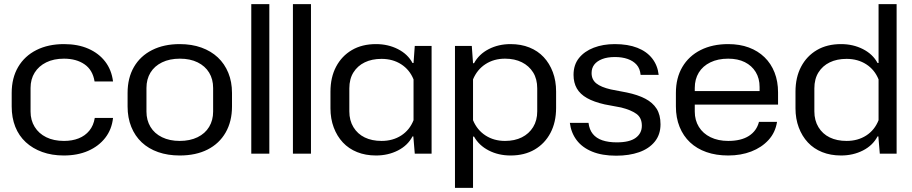

<svg xmlns="http://www.w3.org/2000/svg" viewBox="-20 -749 4448 936"><path d="M291 9Q233 9 186 -8Q139 -25 105.5 -56Q72 -87 54.5 -131Q37 -175 37 -230V-296Q37 -369 68.5 -422.5Q100 -476 157.5 -505Q215 -534 292 -534Q360 -534 411 -511.5Q462 -489 493 -448.5Q524 -408 531 -352H441Q432 -408 392 -435.5Q352 -463 292 -463Q242 -463 205.5 -445Q169 -427 149 -395Q129 -363 129 -320V-205Q129 -163 149 -130.5Q169 -98 205.5 -80Q242 -62 292 -62Q332 -62 363.5 -74.5Q395 -87 415.5 -112Q436 -137 442 -174H531Q525 -118 493 -77Q461 -36 409.5 -13.5Q358 9 291 9Z M856 9Q798 9 751 -7.5Q704 -24 671 -55Q638 -86 620 -130.5Q602 -175 602 -230V-296Q602 -369 633 -422.5Q664 -476 721.5 -505Q779 -534 856 -534Q915 -534 962 -517Q1009 -500 1042 -469Q1075 -438 1093 -394Q1111 -350 1111 -296V-230Q1111 -157 1080 -103Q1049 -49 992 -20Q935 9 856 9ZM856 -62Q906 -62 943 -80Q980 -98 999.5 -130.5Q1019 -163 1019 -205V-320Q1019 -363 999.5 -395Q980 -427 943.5 -445Q907 -463 857 -463Q807 -463 770 -445Q733 -427 713.5 -395Q694 -363 694 -320V-205Q694 -163 713.5 -130.5Q733 -98 770 -80Q807 -62 856 -62Z M1205 0V-729H1293V0Z M1408 0V-729H1496V0Z M1813 9Q1762 9 1721 -7.5Q1680 -24 1651.5 -54.5Q1623 -85 1607 -127.5Q1591 -170 1591 -221V-302Q1591 -372 1618.5 -424Q1646 -476 1695.5 -505Q1745 -534 1813 -534Q1872 -534 1920 -509.5Q1968 -485 1991 -442H1996L2002 -525H2084V0H2002L1995 -84H1991Q1968 -40 1920 -15.5Q1872 9 1813 9ZM1840 -62Q1895 -62 1936 -88.5Q1977 -115 1996 -163V-362Q1977 -409 1936 -435.5Q1895 -462 1840 -462Q1793 -462 1758 -445Q1723 -428 1703 -396Q1683 -364 1683 -318V-206Q1683 -162 1703 -129Q1723 -96 1758 -79Q1793 -62 1840 -62Z M2198 167V-525H2280L2286 -441H2291Q2315 -485 2362.5 -509.5Q2410 -534 2469 -534Q2520 -534 2561 -517.5Q2602 -501 2630.5 -470.5Q2659 -440 2675 -397.5Q2691 -355 2691 -303V-223Q2691 -153 2663.5 -101Q2636 -49 2586.5 -20Q2537 9 2469 9Q2410 9 2362.5 -15.5Q2315 -40 2291 -83H2286V167ZM2442 -62Q2489 -62 2524 -79.5Q2559 -97 2579 -129.5Q2599 -162 2599 -206V-318Q2599 -364 2579 -396Q2559 -428 2524 -445.5Q2489 -463 2442 -463Q2388 -463 2347 -436.5Q2306 -410 2286 -362V-163Q2306 -115 2347 -88.5Q2388 -62 2442 -62Z M2984 10Q2915 10 2866.5 -10Q2818 -30 2791 -66Q2764 -102 2758 -150H2849Q2853 -117 2870 -96Q2887 -75 2916.5 -65Q2946 -55 2987 -55Q3049 -55 3079 -77Q3109 -99 3109 -136Q3109 -175 3082.5 -194Q3056 -213 3008 -225L2928 -240Q2875 -252 2841.5 -271Q2808 -290 2792 -318Q2776 -346 2776 -384Q2776 -433 2802.5 -466Q2829 -499 2874.5 -516.5Q2920 -534 2977 -534Q3041 -534 3087 -516Q3133 -498 3159.5 -464Q3186 -430 3191 -384H3103Q3100 -415 3083.5 -433.5Q3067 -452 3040 -461.5Q3013 -471 2978 -471Q2941 -471 2915.5 -461Q2890 -451 2877 -434Q2864 -417 2864 -393Q2864 -361 2887 -342.5Q2910 -324 2958 -313L3036 -298Q3089 -287 3125.5 -268Q3162 -249 3181 -219Q3200 -189 3200 -143Q3200 -93 3172 -58.5Q3144 -24 3095.5 -7Q3047 10 2984 10Z M3530 9Q3471 9 3424 -7.5Q3377 -24 3344 -55Q3311 -86 3293 -130.5Q3275 -175 3275 -230V-296Q3275 -369 3306.5 -422.5Q3338 -476 3395.5 -505Q3453 -534 3530 -534Q3586 -534 3630.5 -517.5Q3675 -501 3707 -470Q3739 -439 3756 -395.5Q3773 -352 3773 -299V-239H3353V-305H3696L3683 -287V-325Q3683 -367 3664 -398Q3645 -429 3611 -446Q3577 -463 3530 -463Q3480 -463 3443 -445Q3406 -427 3386.5 -395Q3367 -363 3367 -320V-205Q3367 -163 3387 -130.5Q3407 -98 3444 -80Q3481 -62 3530 -62Q3593 -62 3631 -86.5Q3669 -111 3680 -155H3768Q3760 -103 3726.5 -66.5Q3693 -30 3642.5 -10.5Q3592 9 3530 9Z M4080 9Q4029 9 3988 -7.5Q3947 -24 3918.5 -54.5Q3890 -85 3874 -127.5Q3858 -170 3858 -221V-302Q3858 -372 3885.5 -424Q3913 -476 3962.5 -505Q4012 -534 4080 -534Q4139 -534 4187 -509.5Q4235 -485 4258 -442H4263V-729H4351V0H4269L4262 -84H4258Q4235 -40 4187 -15.5Q4139 9 4080 9ZM4107 -62Q4162 -62 4203 -88.5Q4244 -115 4263 -163V-362Q4244 -409 4203 -435.5Q4162 -462 4107 -462Q4060 -462 4025 -445Q3990 -428 3970 -396Q3950 -364 3950 -318V-206Q3950 -162 3970 -129Q3990 -96 4025 -79Q4060 -62 4107 -62Z"/></svg>

Font: Hubot Sans
Style: Regular
Weight: 400
Designer: Deni Anggara
Foundry: GitHub, Inc., Subsidiary of Microsoft Corporation
Version: Version 2.000